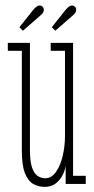

<svg xmlns="http://www.w3.org/2000/svg" viewBox="-20 -682 349 712"><path d="M145.5 11Q124 11 104.5 0.8Q85 -9.5 73 -38.5Q61 -67.5 61 -123.5V-493.5H9V-523H91V-125.5Q91 -82 99.2 -59.5Q107.5 -37 120.5 -29Q133.5 -21 147.5 -21Q171.5 -21 188 -45Q204.5 -69 212.8 -105Q221 -141 221 -177.5V-493.5H168V-523H251V-30H298V0H223.5V-67.5Q221.5 -51.5 212.5 -33.2Q203.5 -15 187 -2Q170.5 11 145.5 11ZM185 -568 172 -581 222.5 -644.5Q229.5 -653 235.2 -657.2Q241 -661.5 246.5 -661.5Q253.5 -661.5 258 -657Q262.5 -652.5 262.5 -645.5Q262.5 -634 248.5 -623.5ZM65 -568 52 -581 102.5 -644.5Q109.5 -653 115.2 -657.2Q121 -661.5 126.5 -661.5Q133.5 -661.5 138 -657Q142.5 -652.5 142.5 -645.5Q142.5 -634 128.5 -623.5Z"/></svg>

Font: Imbue Thin
Style: Regular
Weight: 100
Designer: Tyler Finck
Foundry: Etcetera Type Company
Version: Version 1.102